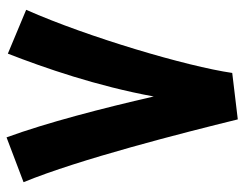

<svg xmlns="http://www.w3.org/2000/svg" viewBox="-100 -637 747 587"><g transform="rotate(-90 273.5 -343.5)"><path d="M344 -7C364 -145 453 -447 537 -637L403 -693C359 -580 304 -421 272 -247C236 -404 192 -574 147 -697L10 -645C80 -475 161 -157 202 10Z"/></g></svg>

Font: Noto Sans Arabic UI ExtraCondensed Extra
Style: Regular
Weight: 800
Width: 3
Designer: Nadine Chahine - Monotype Design Team
Foundry: Monotype Imaging Inc.
Version: Version 1.900